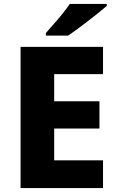

<svg xmlns="http://www.w3.org/2000/svg" viewBox="-20 -951 595 971"><path d="M501 0H84V-714H501V-576H254V-439H483V-301H254V-140H501ZM520 -921Q504 -907 479 -887Q454 -867 425.5 -845Q397 -823 370.5 -803.5Q344 -784 324 -771H212V-784Q228 -803 251 -828.5Q274 -854 296 -881.5Q318 -909 333 -931H520Z"/></svg>

Font: Noto Sans Gurmukhi UI ExtraBold
Style: Regular
Weight: 800
Designer: Jelle Bosma - Monotype Design Team
Foundry: Monotype Imaging Inc.
Version: Version 2.004; ttfautohint (v1.8.4.7-5d5b)